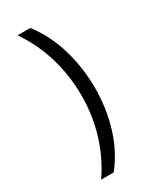

<svg xmlns="http://www.w3.org/2000/svg" viewBox="-231 -862 881 1067"><g transform="rotate(-30 209.5 -328.5)"><path d="M82 135Q150 37 186 -80.5Q222 -198 222 -325Q222 -453 186.5 -572Q151 -691 81 -792H163Q237 -696 272.5 -574Q308 -452 308 -324Q308 -196 272.5 -77.5Q237 41 163 135Z"/></g></svg>

Font: uhindi85
Style: Book
Weight: 400
Designer: Jelle Bosma - Monotype Design Team
Foundry: Monotype Imaging Inc.
Version: Version 2.003